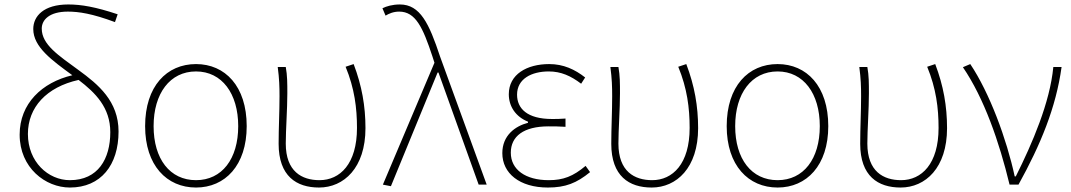

<svg xmlns="http://www.w3.org/2000/svg" viewBox="-20 -827 4799 860"><path d="M293 13C432 13 511 -88 511 -238C511 -374 420 -449 332 -513C242 -579 167 -627 167 -699C167 -738 201 -775 284 -775C333 -775 393 -766 495 -728L507 -763C408 -796 344 -807 286 -807C176 -807 129 -755 129 -697C129 -616 214 -556 304 -490C168 -458 68 -363 68 -224C68 -75 184 13 293 13ZM332 -469C408 -411 474 -345 474 -235C474 -115 419 -20 293 -20C196 -20 105 -102 105 -227C105 -346 188 -437 332 -469Z M858 13C988 13 1085 -86 1085 -262C1085 -441 988 -540 858 -540C727 -540 630 -441 630 -262C630 -86 727 13 858 13ZM858 -20C741 -20 668 -115 668 -262C668 -408 741 -507 858 -507C974 -507 1047 -408 1047 -262C1047 -115 974 -20 858 -20Z M1409 13C1520 13 1617 -75 1617 -253C1617 -351 1601 -443 1564 -540L1528 -528C1568 -431 1579 -343 1579 -254C1579 -93 1503 -20 1411 -20C1332 -20 1260 -59 1260 -184C1260 -245 1267 -338 1267 -409C1267 -453 1267 -489 1260 -527H1224C1231 -474 1232 -438 1232 -396C1232 -325 1228 -254 1228 -183C1228 -38 1308 13 1409 13Z M1731 7 1940 -502H1944L2124 0H2160L1951 -574C1902 -722 1862 -807 1771 -807C1738 -807 1711 -799 1693 -790L1707 -757C1722 -766 1742 -775 1768 -775C1841 -775 1874 -705 1917 -574L1926 -546L1695 0Z M2434 13C2513 13 2563 -7 2623 -56L2603 -84C2547 -37 2503 -20 2438 -20C2334 -20 2268 -67 2268 -143C2268 -217 2326 -261 2437 -261C2462 -261 2482 -261 2513 -259V-296C2486 -294 2473 -294 2453 -294C2341 -294 2296 -341 2296 -403C2296 -474 2361 -507 2438 -507C2493 -507 2537 -487 2583 -452L2601 -480C2555 -516 2504 -540 2440 -540C2340 -540 2259 -494 2259 -405C2259 -350 2290 -304 2345 -282V-277C2287 -262 2230 -220 2230 -141C2230 -51 2307 13 2434 13Z M2899 13C3010 13 3107 -75 3107 -253C3107 -351 3091 -443 3054 -540L3018 -528C3058 -431 3069 -343 3069 -254C3069 -93 2993 -20 2901 -20C2822 -20 2750 -59 2750 -184C2750 -245 2757 -338 2757 -409C2757 -453 2757 -489 2750 -527H2714C2721 -474 2722 -438 2722 -396C2722 -325 2718 -254 2718 -183C2718 -38 2798 13 2899 13Z M3463 13C3593 13 3690 -86 3690 -262C3690 -441 3593 -540 3463 -540C3332 -540 3235 -441 3235 -262C3235 -86 3332 13 3463 13ZM3463 -20C3346 -20 3273 -115 3273 -262C3273 -408 3346 -507 3463 -507C3579 -507 3652 -408 3652 -262C3652 -115 3579 -20 3463 -20Z M4014 13C4125 13 4222 -75 4222 -253C4222 -351 4206 -443 4169 -540L4133 -528C4173 -431 4184 -343 4184 -254C4184 -93 4108 -20 4016 -20C3937 -20 3865 -59 3865 -184C3865 -245 3872 -338 3872 -409C3872 -453 3872 -489 3865 -527H3829C3836 -474 3837 -438 3837 -396C3837 -325 3833 -254 3833 -183C3833 -38 3913 13 4014 13Z M4502 0H4542C4641 -179 4710 -345 4735 -527H4698C4683 -368 4604 -185 4530 -37H4525C4489 -204 4412 -412 4326 -540L4293 -526C4388 -387 4456 -191 4502 0Z"/></svg>

Font: Noto Sans CJK SC Thin
Style: Regular
Weight: 100
Designer: Ryoko NISHIZUKA 西塚涼子 (kana, bopomofo & ideographs); Paul D. Hunt (Latin, Greek & Cyrillic); Sandoll Communications 산돌커뮤니
Foundry: Adobe
Version: Version 2.004;hotconv 1.0.118;makeotfexe 2.5.65603